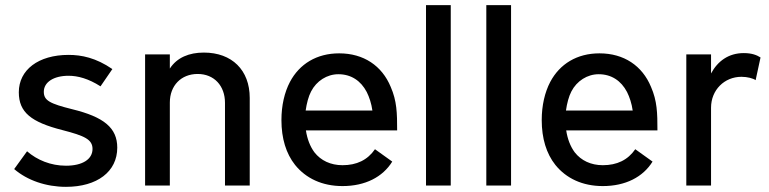

<svg xmlns="http://www.w3.org/2000/svg" viewBox="-20 -720 2985 745"><path d="M236 5C357 5 435 -54 435 -147C435 -224 383 -266 261 -296C173 -318 150 -330 150 -364C150 -401 188 -426 246 -426C282 -426 323 -415 370 -385L416 -452C352 -496 296 -507 246 -507C129 -507 53 -449 53 -362C53 -284 101 -246 223 -215C308 -193 339 -179 339 -142C339 -102 300 -77 236 -77C177 -77 124 -99 85 -133L35 -64C86 -20 159 5 236 5Z M771 -516C714 -516 667 -497 639 -454V-509H543V0H639V-322C639 -388 683 -433 747 -433C811 -433 853 -387 853 -321V0H949V-340C949 -448 880 -516 771 -516Z M1309 -79C1263 -79 1225 -97 1200 -129C1183 -152 1172 -181 1167 -214H1521C1521 -282 1520 -328 1496 -383C1462 -465 1391 -513 1296 -513C1209 -513 1142 -472 1105 -402C1084 -362 1072 -311 1072 -254C1072 -183 1090 -124 1125 -80C1167 -28 1230 2 1309 2C1397 2 1465 -33 1502 -93L1435 -141C1406 -99 1364 -79 1309 -79ZM1293 -432C1342 -432 1380 -407 1403 -363C1413 -343 1421 -319 1425 -291H1166C1170 -319 1177 -346 1187 -365C1208 -406 1249 -432 1293 -432Z M1633 0H1729V-700H1633Z M1867 0H1963V-700H1867Z M2319 -79C2273 -79 2235 -97 2210 -129C2193 -152 2182 -181 2177 -214H2531C2531 -282 2530 -328 2506 -383C2472 -465 2401 -513 2306 -513C2219 -513 2152 -472 2115 -402C2094 -362 2082 -311 2082 -254C2082 -183 2100 -124 2135 -80C2177 -28 2240 2 2319 2C2407 2 2475 -33 2512 -93L2445 -141C2416 -99 2374 -79 2319 -79ZM2303 -432C2352 -432 2390 -407 2413 -363C2423 -343 2431 -319 2435 -291H2176C2180 -319 2187 -346 2197 -365C2218 -406 2259 -432 2303 -432Z M2866 -514C2807 -514 2765 -483 2739 -435V-509H2643V0H2739V-302C2739 -371 2791 -422 2857 -422C2880 -422 2902 -416 2912 -409L2931 -497C2917 -506 2898 -514 2866 -514Z"/></svg>

Font: Arthouse Owned Medium
Style: Regular
Weight: 500
Designer: Jeremy Tribby
Foundry: Tribby Type
Version: Version 1.000;PS 001.000;hotconv 1.0.88;makeotf.lib2.5.64775